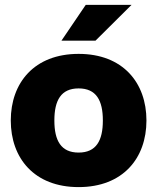

<svg xmlns="http://www.w3.org/2000/svg" viewBox="-20 -752 642 784"><path d="M301 12C482 12 578 -106 578 -260C578 -414 482 -532 301 -532C120 -532 24 -414 24 -260C24 -106 120 12 301 12ZM202 -260C202 -342 229 -391 301 -391C373 -391 400 -342 400 -260C400 -178 373 -129 301 -129C229 -129 202 -178 202 -260ZM231 -586H370L517 -732H330Z"/></svg>

Font: Aspekta 850
Style: Regular
Weight: 850
Designer: Ivo Dolenc
Version: Version 2.000